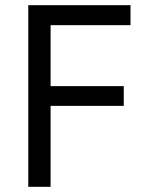

<svg xmlns="http://www.w3.org/2000/svg" viewBox="-20 -720 563 740"><path d="M89 0H175V-312H457V-388H175V-623H483V-700H89Z"/></svg>

Font: Finlandica
Style: Regular
Weight: 400
Designer: Niklas Ekholm, Juho Hiilivirta, Jaakko Suomalainen
Foundry: Helsinki Type Studio
Version: Version 2.000;Glyphs 3.2 (3202)